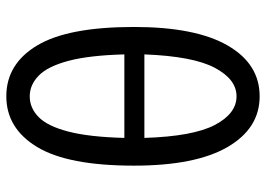

<svg xmlns="http://www.w3.org/2000/svg" viewBox="-140 -710 862 623"><g transform="rotate(90 291.5 -398.0)"><path d="M292 13Q187 13 127 -87Q67 -187 67 -401Q67 -601 127 -705Q187 -809 292 -809Q396 -809 456.5 -705Q517 -601 517 -401Q517 -187 456.5 -87Q396 13 292 13ZM292 -63Q330 -63 359.5 -92Q389 -121 406.5 -188.5Q424 -256 427 -370H156Q159 -256 177 -188.5Q195 -121 225 -92Q255 -63 292 -63ZM156 -435H427Q422 -593 385 -663.5Q348 -734 292 -734Q237 -734 199.5 -663.5Q162 -593 156 -435Z"/></g></svg>

Font: Gothic Nguyen
Style: Regular
Weight: 400
Designer: MORI Takayuki
Version: Version 1.220;July 21, 2023;FontCreator 14.0.0.2814 64-bit